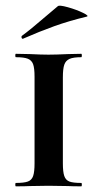

<svg xmlns="http://www.w3.org/2000/svg" viewBox="-20 -658 343 678"><path d="M267 -12Q269 -12 269 -6Q269 0 267 0Q236 0 219 -1L151 -2L86 -1Q68 0 36 0Q34 0 34 -6Q34 -12 36 -12Q65 -12 78.5 -17Q92 -22 97 -36.5Q102 -51 102 -81V-387Q102 -417 97 -431Q92 -445 78.5 -450.5Q65 -456 36 -456Q34 -456 34 -462Q34 -468 36 -468L86 -467Q126 -465 151 -465Q178 -465 220 -467L267 -468Q269 -468 269 -462Q269 -456 267 -456Q239 -456 225.5 -450Q212 -444 207 -429.5Q202 -415 202 -385V-81Q202 -51 207 -36.5Q212 -22 225 -17Q238 -12 267 -12ZM61 -521Q57 -521 56 -525.5Q55 -530 58 -532Q87 -553 139 -598Q169 -624 184 -636Q189 -641 219.5 -632.5Q250 -624 273.5 -612.5Q297 -601 285 -599Q223 -584 171.5 -565.5Q120 -547 63 -522Z"/></svg>

Font: Cormorant SC
Style: Bold
Weight: 700
Designer: Christian Thalmann (Catharsis Fonts)
Foundry: Catharsis Fonts
Version: Version 4.000